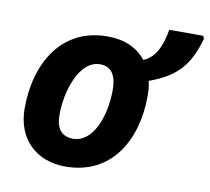

<svg xmlns="http://www.w3.org/2000/svg" viewBox="-73 -710 877 802"><g transform="rotate(10 365.5 -309.0)"><path d="M253 10C451 10 541 -156 541 -340C541 -364 539 -385 534 -403C656 -446 701 -509 731 -616L726 -628H582C571 -567 552 -508 497 -485C460 -532 405 -556 334 -556C139 -556 44 -393 44 -200C44 -70 130 10 253 10ZM265 -110C216 -110 192 -140 192 -200C192 -298 234 -436 323 -436C375 -436 393 -395 393 -340C393 -223 347 -110 265 -110Z"/></g></svg>

Font: BC Sans
Style: Bold Italic
Weight: 700
Italic angle: -12°
Designer: Monotype Design Team
Province of B.C.
Foundry: Monotype Imaging Inc.
Version: Version 2.000;GOOG;noto-source:20170915:90ef993387c0